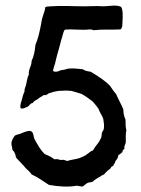

<svg xmlns="http://www.w3.org/2000/svg" viewBox="-20 -493 515 699"><path d="M55 -99C64 -95 72 -102 80 -104C87 -108 90 -117 99 -118C103 -125 111 -129 118 -132C123 -139 133 -141 139 -147C153 -144 153 -155 165 -155C172 -159 184 -160 192 -162C211 -163 222 -164 240 -162C252 -159 264 -155 277 -151C292 -143 305 -133 318 -123C325 -114 333 -106 339 -96C343 -83 352 -73 356 -60C358 -48 360 -35 358 -24C356 -17 353 -14 351 -10C350 -3 350 4 348 9C348 10 346 13 345 14C342 21 341 23 337 28C330 37 323 46 318 55C309 57 303 65 296 69C289 75 280 78 271 82C257 87 239 88 225 93C219 92 210 86 203 90C195 88 189 85 178 87C168 79 156 73 143 68C127 53 117 34 106 14C101 4 103 -13 91 -16C84 -18 71 -13 63 -10C55 -5 43 -4 35 0C29 7 25 14 22 24C20 36 25 41 25 52C32 59 37 68 38 80C47 91 57 100 66 110C74 122 87 129 95 142C118 152 137 167 158 180C190 186 228 189 260 183C267 184 273 186 281 186C288 182 293 175 301 172L317 169C322 163 330 159 337 154C346 151 350 144 359 142C364 135 370 130 377 124C381 123 383 119 385 115C388 112 394 112 394 106C399 102 399 93 403 90C407 85 410 80 411 72C416 68 422 65 426 60C425 53 430 52 433 49C431 37 437 34 438 25C438 10 437 -6 440 -19C437 -30 437 -43 437 -57C432 -68 429 -80 429 -95C421 -114 411 -131 403 -150C395 -159 388 -169 381 -180C361 -201 336 -216 310 -232C299 -233 288 -236 281 -241C261 -243 248 -245 227 -243C219 -240 210 -238 200 -237C195 -233 179 -229 173 -235C175 -250 181 -259 183 -273C189 -299 197 -322 203 -348C208 -360 209 -376 216 -385C245 -388 278 -382 307 -386C312 -386 317 -385 320 -383C355 -387 386 -384 419 -386C427 -393 425 -404 426 -415C427 -436 428 -456 421 -468C402 -477 378 -470 355 -470C348 -470 342 -471 336 -471C320 -471 303 -470 287 -470C247 -470 202 -473 165 -470C158 -469 151 -470 145 -467C144 -455 139 -445 136 -434C132 -422 130 -409 128 -397C123 -373 118 -350 109 -330C107 -307 103 -287 95 -271C95 -250 83 -243 85 -221C77 -208 78 -187 71 -173C70 -170 69 -165 69 -159C65 -151 62 -141 60 -131C57 -121 52 -110 55 -99Z"/></svg>

Font: FuturaRener
Style: Regular
Weight: 400
Designer: BSozoo
Foundry: BSozoo
Version: Version 1.0